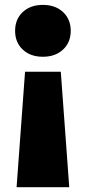

<svg xmlns="http://www.w3.org/2000/svg" viewBox="-20 -626 358 801"><path d="M49.2 155 84.5 -326.7H233.6L268.9 155ZM275.1 -497.4Q275.1 -449.1 243 -419.2Q210.9 -389.2 159 -389.2Q106.8 -389.2 74.9 -419.2Q43 -449.1 43 -497.4Q43 -545.7 74.9 -575.7Q106.8 -605.6 159 -605.6Q210.9 -605.6 243 -575.7Q275.1 -545.7 275.1 -497.4Z"/></svg>

Font: Unbounded Variable
Style: Regular
Weight: 400
Designer: Luke Prowse, Jean-Baptiste Morizot, Fátima Lázaro, Florian Runge
Foundry: NaN
Version: Version 1.600;FEAKit 1.0